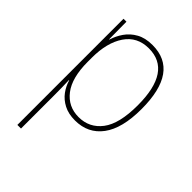

<svg xmlns="http://www.w3.org/2000/svg" viewBox="-224 -705 972 972"><g transform="rotate(45 262.0 -219.0)"><path d="M282 -604Q472 -604 472 -335Q472 -197 419.5 -126.5Q367 -56 274 -56Q227 -56 193.5 -73.5Q160 -91 139.5 -119Q119 -147 110 -179H108Q109 -154 109.5 -126.5Q110 -99 110 -70V166H84V-594H105L106 -469H108Q118 -503 139.5 -534Q161 -565 196 -584.5Q231 -604 282 -604ZM281 -579Q198 -579 154 -514Q110 -449 110 -341V-312Q110 -198 155 -139.5Q200 -81 275 -81Q352 -81 398.5 -142Q445 -203 445 -335Q445 -579 281 -579Z"/></g></svg>

Font: Noto Sans Malayalam UI SemiCondensed Thin
Style: Regular
Weight: 100
Width: 4
Designer: Jelle Bosma - Monotype Design Team
Foundry: Monotype Imaging Inc.
Version: Version 2.104; ttfautohint (v1.8.4.7-5d5b)